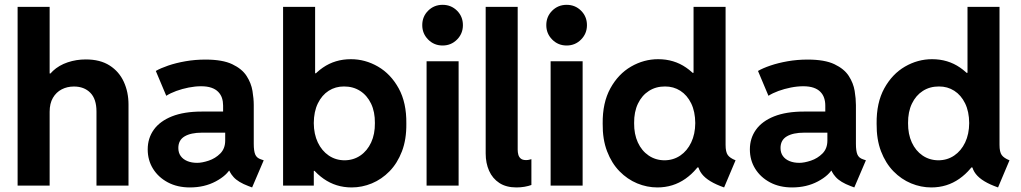

<svg xmlns="http://www.w3.org/2000/svg" viewBox="-20 -781 4298 808"><path d="M54.1 0V-752H188.9V-471.8H214.5L166.5 -422.1Q176.2 -458.1 202.4 -482.3Q228.6 -506.6 264.8 -518.7Q301 -530.9 341.2 -530.9Q401.6 -530.9 441.5 -505.3Q481.3 -479.8 501 -436.7Q520.8 -393.7 520.8 -340.9V0H386V-311.7Q386 -364.4 360.1 -390.6Q334.2 -416.9 291.2 -416.9Q262.7 -416.9 239.6 -404.9Q216.5 -392.9 202.7 -369.3Q188.9 -345.7 188.9 -310.6V0Z M779.3 7.8Q726.6 7.8 686.5 -13.4Q646.5 -34.7 624 -70.8Q601.6 -106.9 601.6 -152.3Q601.6 -199.2 627.2 -235.1Q652.8 -271 703.6 -291.3Q754.4 -311.5 829.1 -311.5H945.3V-222.7H830.1Q783.2 -222.7 756.8 -207Q730.5 -191.4 730.5 -158.2Q730.5 -138.2 740.5 -124.3Q750.5 -110.4 768.6 -103Q786.6 -95.7 809.6 -95.7Q830.6 -95.7 858.4 -105Q886.2 -114.3 907 -135Q927.7 -155.8 927.7 -189.5V-243.2L918.9 -269.5V-336.9Q918.9 -354 914.1 -368.7Q909.2 -383.3 898.2 -394.5Q887.2 -405.8 869.4 -411.9Q851.6 -418 826.2 -418Q801.3 -418 773.9 -412.6Q746.6 -407.2 721.9 -398.2Q697.3 -389.2 679.7 -377.9L635.7 -482.4Q655.8 -494.1 688 -505.1Q720.2 -516.1 760.5 -523.2Q800.8 -530.3 844.7 -530.3Q916.5 -530.3 957.5 -510.7Q998.5 -491.2 1017.8 -461.2Q1037.1 -431.2 1042.5 -398.4Q1047.9 -365.7 1047.9 -338.9V-175.8Q1047.9 -146 1054 -131.1Q1060.1 -116.2 1078.1 -110.4L1089.8 -106.4L1041 7.8L1025.4 2Q982.4 -14.2 962.9 -35.9Q943.4 -57.6 940.4 -79.1L965.8 -62.5H922.8L952.1 -76.2Q935.5 -43 887.9 -17.6Q840.3 7.8 779.3 7.8Z M1171.3 0V-752H1306.1V-472.6H1316.7L1295.1 -398.4V-114.6L1320.1 -62H1300.6V0ZM1460 7.8Q1393.9 7.8 1341.9 -28.7Q1289.8 -65.2 1259.5 -127.2Q1229.2 -189.3 1228.7 -265.3Q1229.2 -340.5 1258.4 -400.9Q1287.6 -461.2 1338.8 -496.5Q1390.1 -531.9 1456.7 -531.9Q1516.9 -531.9 1570.7 -500.8Q1624.4 -469.7 1657.8 -409.2Q1691.1 -348.7 1690 -260.9Q1690.8 -194.6 1671.6 -144.3Q1652.3 -94 1619.3 -60.2Q1586.3 -26.5 1544.9 -9.3Q1503.5 7.8 1460 7.8ZM1429.9 -106.4Q1467.6 -106.7 1496.6 -126.5Q1525.6 -146.3 1541.9 -181.5Q1558.2 -216.7 1557.7 -263.1Q1558.2 -310.1 1541.6 -344.8Q1525 -379.5 1495.5 -398.4Q1465.9 -417.3 1427.7 -417.1Q1391.9 -417.3 1363.2 -399Q1334.6 -380.6 1317.7 -346Q1300.8 -311.4 1300.5 -263.1Q1300.8 -216.7 1317.5 -181.5Q1334.3 -146.3 1363.4 -126.5Q1392.5 -106.7 1429.9 -106.4Z M1775.2 0V-523.1H1910V0ZM1842.6 -589.5Q1806.6 -589.5 1781.8 -614.6Q1757 -639.6 1757 -675.1Q1757 -711.4 1781.8 -736Q1806.6 -760.7 1842.6 -760.7Q1878.6 -760.7 1903.4 -736Q1928.1 -711.4 1928.1 -675.1Q1928.1 -639.6 1903.4 -614.6Q1878.6 -589.5 1842.6 -589.5Z M2153.6 7.8Q2110.1 7.8 2081.4 -11Q2052.7 -29.8 2038.3 -62.2Q2023.9 -94.5 2023.9 -135.1V-752H2158.6V-151.3Q2158.6 -139.6 2161.4 -129.6Q2164.3 -119.6 2171.8 -113.5Q2179.3 -107.3 2194 -107.3Q2201.2 -107.3 2206.6 -108.7Q2212.1 -110 2216.3 -111.2V-2.5Q2203.7 2.1 2187.2 5Q2170.6 7.8 2153.6 7.8Z M2297.2 0V-523.1H2431.9V0ZM2364.6 -589.5Q2328.6 -589.5 2303.8 -614.6Q2279 -639.6 2279 -675.1Q2279 -711.4 2303.8 -736Q2328.6 -760.7 2364.6 -760.7Q2400.6 -760.7 2425.3 -736Q2450.1 -711.4 2450.1 -675.1Q2450.1 -639.6 2425.3 -614.6Q2400.6 -589.5 2364.6 -589.5Z M3027.3 7.8Q2993.1 -4.1 2969.9 -18.2Q2946.7 -32.2 2933.7 -48.9Q2920.7 -65.6 2917.1 -85.8L2932.8 -76.3H2887.1L2910.2 -137.2V-421.1L2885.8 -474.5H2898.7V-752H3033.5V-171.2Q3033.5 -141.4 3042.8 -128.5Q3052 -115.7 3075.5 -106.4ZM2746.4 7.8Q2702.9 7.8 2661.5 -9.3Q2620.1 -26.5 2587.1 -60.2Q2554 -94 2534.8 -144.3Q2515.5 -194.6 2516.3 -260.9Q2515.3 -348.7 2548.6 -409.2Q2581.9 -469.7 2635.7 -500.8Q2689.5 -531.9 2749.7 -531.9Q2816.3 -531.9 2867.5 -496.5Q2918.8 -461.2 2947.9 -400.9Q2977.1 -340.5 2977.6 -265.3Q2977.1 -189.3 2946.8 -127.2Q2916.5 -65.2 2864.5 -28.7Q2812.4 7.8 2746.4 7.8ZM2776.5 -106.4Q2813.8 -106.7 2843 -126.5Q2872.1 -146.3 2888.8 -181.5Q2905.6 -216.7 2905.9 -263.1Q2905.6 -311.4 2888.7 -346Q2871.8 -380.6 2843.1 -399Q2814.4 -417.3 2778.7 -417.1Q2740.4 -417.3 2710.9 -398.4Q2681.3 -379.5 2664.7 -344.8Q2648.1 -310.1 2648.6 -263.1Q2648.1 -216.7 2664.3 -181.5Q2680.5 -146.3 2709.7 -126.5Q2738.8 -106.7 2776.5 -106.4Z M3313.5 7.8Q3260.7 7.8 3220.7 -13.4Q3180.7 -34.7 3158.2 -70.8Q3135.7 -106.9 3135.7 -152.3Q3135.7 -199.2 3161.4 -235.1Q3187 -271 3237.8 -291.3Q3288.6 -311.5 3363.3 -311.5H3479.5V-222.7H3364.3Q3317.4 -222.7 3291 -207Q3264.7 -191.4 3264.7 -158.2Q3264.7 -138.2 3274.7 -124.3Q3284.7 -110.4 3302.7 -103Q3320.8 -95.7 3343.8 -95.7Q3364.7 -95.7 3392.6 -105Q3420.4 -114.3 3441.2 -135Q3461.9 -155.8 3461.9 -189.5V-243.2L3453.1 -269.5V-336.9Q3453.1 -354 3448.2 -368.7Q3443.4 -383.3 3432.4 -394.5Q3421.4 -405.8 3403.6 -411.9Q3385.7 -418 3360.4 -418Q3335.4 -418 3308.1 -412.6Q3280.8 -407.2 3256.1 -398.2Q3231.4 -389.2 3213.9 -377.9L3169.9 -482.4Q3189.9 -494.1 3222.2 -505.1Q3254.4 -516.1 3294.7 -523.2Q3335 -530.3 3378.9 -530.3Q3450.7 -530.3 3491.7 -510.7Q3532.7 -491.2 3552 -461.2Q3571.3 -431.2 3576.7 -398.4Q3582 -365.7 3582 -338.9V-175.8Q3582 -146 3588.1 -131.1Q3594.2 -116.2 3612.3 -110.4L3624 -106.4L3575.2 7.8L3559.6 2Q3516.6 -14.2 3497.1 -35.9Q3477.5 -57.6 3474.6 -79.1L3500 -62.5H3457L3486.3 -76.2Q3469.7 -43 3422.1 -17.6Q3374.5 7.8 3313.5 7.8Z M4180.1 7.8Q4145.9 -4.1 4122.7 -18.2Q4099.5 -32.2 4086.5 -48.9Q4073.5 -65.6 4069.9 -85.8L4085.6 -76.3H4040L4063 -137.2V-421.1L4038.6 -474.5H4051.6V-752H4186.3V-171.2Q4186.3 -141.4 4195.6 -128.5Q4204.9 -115.7 4228.3 -106.4ZM3899.2 7.8Q3855.7 7.8 3814.3 -9.3Q3772.9 -26.5 3739.9 -60.2Q3706.9 -94 3687.6 -144.3Q3668.4 -194.6 3669.1 -260.9Q3668.1 -348.7 3701.4 -409.2Q3734.8 -469.7 3788.5 -500.8Q3842.3 -531.9 3902.5 -531.9Q3969.1 -531.9 4020.4 -496.5Q4071.6 -461.2 4100.8 -400.9Q4130 -340.5 4130.5 -265.3Q4130 -189.3 4099.7 -127.2Q4069.4 -65.2 4017.3 -28.7Q3965.3 7.8 3899.2 7.8ZM3929.3 -106.4Q3966.7 -106.7 3995.8 -126.5Q4024.9 -146.3 4041.7 -181.5Q4058.4 -216.7 4058.7 -263.1Q4058.4 -311.4 4041.5 -346Q4024.6 -380.6 3995.9 -399Q3967.3 -417.3 3931.5 -417.1Q3893.3 -417.3 3863.7 -398.4Q3834.2 -379.5 3817.6 -344.8Q3801 -310.1 3801.4 -263.1Q3801 -216.7 3817.2 -181.5Q3833.4 -146.3 3862.5 -126.5Q3891.6 -106.7 3929.3 -106.4Z"/></svg>

Font: Reddit Sans
Style: Regular
Weight: 400
Designer: Stephen Hutchings
Foundry: Reddit
Version: Version 1.014